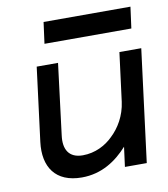

<svg xmlns="http://www.w3.org/2000/svg" viewBox="-72 -655 635 727"><g transform="rotate(-10 245.5 -291.5)"><path d="M144 -594 133 -512H467L478 -594ZM53 -149C41 -54 84 11 185 11C262 11 319 -28 362 -76L352 0H436L491 -432H407L383 -245C376 -192 350 -149 319 -120C292 -93 251 -71 203 -71C149 -71 130 -107 137 -159L171 -432H89Z"/></g></svg>

Font: Charger
Style: BdIt
Weight: 400
Designer: Jasper
Foundry: Cannot Into Space Fonts
Version: Version 0.98